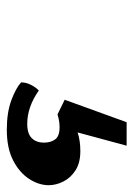

<svg xmlns="http://www.w3.org/2000/svg" viewBox="66 -158 392 564"><g transform="rotate(90 262.0 124.0)"><path d="M361 300Q310 300 274 286.5Q238 273 222 258Q222 243 229.5 228.5Q237 214 246 206Q294 240 344 240Q373 240 386 226.5Q399 213 399 191Q399 171 389.5 158Q380 145 354 145Q347 145 338.5 146Q330 147 316 151L273 130L339 -52H408L369 92Q393 84 424 84Q458 84 480 98Q502 112 513 133.5Q524 155 524 177Q524 206 505.5 234.5Q487 263 451 281.5Q415 300 361 300Z"/></g></svg>

Font: Calistoga
Style: Regular
Weight: 400
Designer: Yvonne Schuttler, Eben Sorkin
Foundry: www.sorkintype.com
Version: Version 1.010; ttfautohint (v1.8.4.7-5d5b)